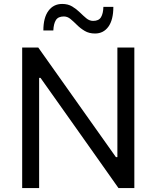

<svg xmlns="http://www.w3.org/2000/svg" viewBox="-20 -954 794 974"><path d="M92.5 0V-713H174Q238 -623 297 -539.5Q356 -456 413.5 -375L568 -157H575.5V-713H661.5V0H581Q528 -75 469.8 -157.5Q411.5 -240 341 -339.5L185.5 -559H178.5V0ZM462 -784Q432 -784 410 -797Q388 -810 370.8 -827.2Q353.5 -844.5 337.8 -857.5Q322 -870.5 304 -870.5Q275 -870.5 263.5 -852Q252 -833.5 250.5 -799.5H200Q200 -864.5 225.8 -899.2Q251.5 -934 295.5 -934Q325 -934 346.5 -921Q368 -908 385.2 -891Q402.5 -874 418.2 -861Q434 -848 452.5 -848Q481 -848 492.2 -866.5Q503.5 -885 504.5 -919H555Q555 -853.5 530 -818.8Q505 -784 462 -784Z"/></svg>

Font: Commissioner
Style: Regular
Weight: 400
Designer: Kostas Bartsokas
Foundry: Kostas Bartsokas
Version: Version 1.000; ttfautohint (v1.8.3)